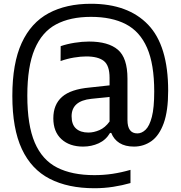

<svg xmlns="http://www.w3.org/2000/svg" viewBox="-20 -769 958 1019"><path d="M481 230Q341.5 230 244 180Q146.5 130 96 22Q45.5 -86 45.5 -260Q45.5 -433 95 -540.8Q144.5 -648.5 238 -698.8Q331.5 -749 462.5 -749Q659.5 -749 766 -638Q872.5 -527 872.5 -287.5Q872.5 -180 848.8 -114.8Q825 -49.5 783.8 -20.2Q742.5 9 691 9Q644.5 9 614.2 -10Q584 -29 570.5 -63.5H564Q542 -26 503.8 -8.5Q465.5 9 421 9Q349 9 306 -30.5Q263 -70 263 -141Q263 -214 309.2 -254.8Q355.5 -295.5 456 -304.5L561.5 -316V-356Q561.5 -421.5 531 -445.5Q500.5 -469.5 437.5 -469.5Q408.5 -469.5 372.5 -463.5Q336.5 -457.5 301.5 -445L302 -524Q335 -535.5 375.8 -542Q416.5 -548.5 452.5 -548.5Q554.5 -548.5 605.5 -505.2Q656.5 -462 656.5 -352V-132Q656.5 -61 709 -61Q732.5 -61 753 -80.8Q773.5 -100.5 786 -148.8Q798.5 -197 798.5 -283.5Q798.5 -428.5 760.5 -515.2Q722.5 -602 647.8 -640.8Q573 -679.5 462.5 -679.5Q352.5 -679.5 277.5 -639.5Q202.5 -599.5 163.8 -507.8Q125 -416 125 -261.5Q125 -104.5 164.5 -12.2Q204 80 283 120.2Q362 160.5 481 160.5Q530.5 160.5 577.2 153.5Q624 146.5 672.5 132.5V202.5Q629 215 580.5 222.5Q532 230 481 230ZM360 -152Q360 -108 383.5 -86.8Q407 -65.5 449.5 -65.5Q477.5 -65.5 507.8 -78.5Q538 -91.5 561.5 -124V-254.5L464.5 -244.5Q360 -233.5 360 -152Z"/></svg>

Font: Encode Sans Semi Condensed Medium
Style: Regular
Weight: 500
Width: 4
Designer: Multiple Designers
Foundry: Impallari Type
Version: Version 3.000; ttfautohint (v1.8.3) -l 8 -r 50 -G 200 -x 14 